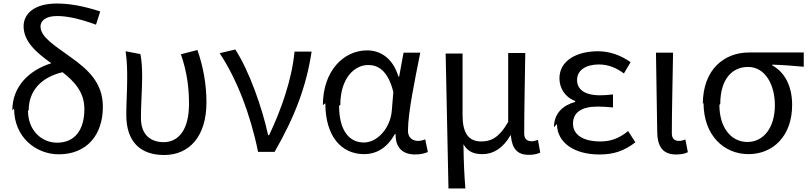

<svg xmlns="http://www.w3.org/2000/svg" viewBox="-20 -836 4601 1090"><path d="M60 -220C60 -57 184 40 314 40C472 40 564 -69 564 -230C564 -366 480 -441 382 -511C289 -579 210 -625 210 -686C210 -717 238 -745 304 -745C359 -745 428 -731 525 -696L549 -771C454 -802 374 -816 303 -816C172 -816 114 -756 114 -687C114 -598 190 -535 271 -477C147 -438 50 -347 50 -209ZM143 -211C143 -321 215 -398 335 -426C404 -372 459 -312 459 -217C459 -101 407 -26 304 -26C217 -26 139 -95 139 -207Z M693 -545C702 -485 702 -434 702 -387C702 -319 697 -251 697 -183C697 -31 777 44 912 44C1054 44 1152 -61 1152 -254C1152 -355 1135 -453 1101 -552L1007 -528C1043 -424 1053 -334 1053 -246C1053 -97 992 -29 909 -29C840 -29 780 -66 780 -167C780 -237 787 -333 787 -397C787 -447 785 -490 777 -529Z M1227 -534C1324 -389 1403 -183 1445 26H1539C1654 -174 1719 -345 1749 -543H1652C1638 -389 1578 -216 1508 -69H1502C1469 -223 1395 -433 1316 -555Z M1827 -250C1827 -63 1917 39 2047 39C2120 39 2179 1 2222 -75H2226C2224 5 2269 41 2337 41C2370 41 2393 34 2409 27L2394 -45C2382 -40 2367 -36 2354 -36C2322 -36 2296 -55 2296 -93C2296 -196 2336 -387 2366 -537H2271L2246 -401H2242C2209 -510 2136 -550 2064 -550C1932 -550 1813 -435 1813 -239ZM1912 -240C1912 -390 1990 -467 2071 -467C2124 -467 2182 -438 2213 -314L2204 -205C2195 -108 2122 -27 2046 -27C1957 -27 1905 -103 1905 -236Z M2526 234H2622C2615 145 2613 95 2611 -17C2638 29 2675 39 2720 39C2781 39 2836 5 2878 -68H2880C2887 9 2917 43 2982 43C3012 43 3031 38 3047 30L3034 -42C3020 -37 3009 -34 2999 -34C2973 -34 2956 -46 2956 -78C2956 -215 2960 -381 2962 -535H2865V-144C2811 -50 2764 -33 2712 -33C2637 -33 2606 -84 2606 -183V-532H2510Z M3142 -132C3142 -25 3242 41 3382 41C3460 41 3519 24 3587 -28L3546 -92C3492 -48 3444 -33 3388 -33C3290 -33 3233 -71 3233 -134C3233 -197 3280 -231 3373 -231C3401 -231 3428 -229 3460 -226V-300C3432 -297 3411 -295 3388 -295C3295 -295 3256 -331 3256 -382C3256 -440 3310 -470 3380 -470C3432 -470 3478 -452 3522 -419L3560 -483C3506 -521 3444 -545 3374 -545C3257 -545 3156 -494 3156 -391C3156 -337 3187 -284 3245 -263V-257C3180 -240 3125 -195 3125 -114Z M3711 -93C3711 -7 3740 41 3818 41C3850 41 3869 36 3885 28L3871 -44C3858 -39 3846 -36 3835 -36C3810 -36 3794 -48 3794 -80C3794 -217 3799 -383 3801 -537H3704Z M3974 -253C3974 -65 4092 39 4229 39C4368 39 4477 -63 4477 -240C4477 -348 4435 -426 4364 -465V-469C4427 -467 4479 -463 4543 -457V-538H4231C4096 -538 3970 -446 3970 -245ZM4069 -245C4069 -388 4137 -456 4227 -456C4325 -456 4379 -354 4379 -239C4379 -110 4314 -30 4223 -30C4131 -30 4064 -111 4064 -241Z"/></svg>

Font: GenEiGothic-pro-Regular
Style: Regular
Weight: 400
Designer: Ryoko NISHIZUKA (kana & ideographs); Paul D. Hunt (Latin, Greek & Cyrillic); Wenlong ZHANG (bopomofo); Sandoll Communica
Foundry: Adobe Systems Incorporated; o_tamon
Version: Version 1.000.140830